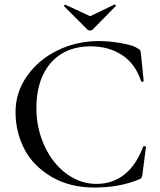

<svg xmlns="http://www.w3.org/2000/svg" viewBox="-20 -818 709 850"><path d="M406.2 -3.9Q551.3 -3.9 613.8 -168.9Q614.7 -170.9 620.4 -170.9Q626 -170.9 626 -167L610.8 -47.9Q608.9 -34.7 606.9 -31.2Q605 -27.8 596.2 -23.9Q509.3 12.2 398.2 12.2Q287.1 12.2 206.1 -36.4Q125 -85 86.9 -159.9Q48.8 -234.9 48.8 -322.3Q48.8 -409.7 100.3 -482.4Q151.9 -555.2 236.3 -595.7Q320.8 -636.2 417 -636.2Q462.9 -636.2 512 -627.7Q561 -619.1 579.3 -609.6Q597.7 -600.1 600.3 -595.5Q603 -590.8 604 -580.1L616.2 -459Q616.2 -457 611.1 -456.1Q606 -455.1 605 -458Q579.1 -536.1 520 -574.5Q460.9 -612.8 382.8 -612.8Q304.7 -612.8 251.5 -579.3Q198.2 -545.9 169.7 -484.9Q141.1 -423.8 141.1 -337.6Q141.1 -251.5 176.5 -173.3Q211.9 -95.2 273.4 -49.6Q335 -3.9 406.2 -3.9ZM263.2 -790.5V-791Q263.2 -793 265.6 -795.4Q268.1 -797.9 270 -796.9L378.9 -746.1L486.8 -797.9Q488.8 -798.8 491.5 -795.4Q494.1 -792 492.2 -791L390.1 -687Q386.2 -683.1 378.7 -683.1Q371.1 -683.1 367.2 -687L264.2 -790Q263.2 -790 263.2 -790.5Z"/></svg>

Font: Cormorant-Medium
Style: Regular
Weight: 500
Designer: Christian Thalmann (Catharsis Fonts)
Version: Version 3.000